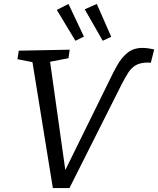

<svg xmlns="http://www.w3.org/2000/svg" viewBox="-20 -949 799 970"><path d="M247 1 144 -635 68 -650 75 -693 332 -698 326 -655 233 -637 310 -90 532 -541Q552 -584 573.5 -621.5Q595 -659 625 -683Q655 -707 700 -707Q725 -707 759 -699L742 -632Q733 -632 733 -632.5Q733 -633 729 -633Q690 -633 667 -620Q644 -607 628 -582Q612 -557 594 -522L331 1ZM361 -743 267 -899 326 -929 404 -764ZM499 -743 408 -902 469 -929 542 -763Z"/></svg>

Font: Bitter
Style: Italic
Weight: 400
Italic angle: -9°
Designer: Sol Matas, and Bitter project Authors
Foundry: Sol Matas
Version: Version 2.001